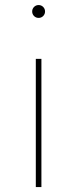

<svg xmlns="http://www.w3.org/2000/svg" viewBox="-20 -574 311 772"><path d="M124 178.2V-337.4H146.5V178.2ZM135.3 -502Q124.5 -502 116.9 -509.5Q109.4 -517.1 109.4 -527.8Q109.4 -538.6 116.9 -546.1Q124.5 -553.7 135.3 -553.7Q146 -553.7 153.6 -546.1Q161.1 -538.6 161.1 -527.8Q161.1 -517.1 153.6 -509.5Q146 -502 135.3 -502Z"/></svg>

Font: Inter Thin
Style: Regular
Weight: 250
Designer: Rasmus Andersson
Foundry: rsms
Version: Version 4.001;git-66647c0bb